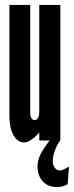

<svg xmlns="http://www.w3.org/2000/svg" viewBox="-20 -567 300 775"><path d="M78 8Q90 8 107.5 -3.8Q125 -15.5 138.5 -32.5V0H223.5V-547H138.5V-118.5Q138.5 -82.5 119.5 -82.5Q102 -82.5 102 -114.5V-547H18V-99Q18 -50.5 34.5 -21.2Q51 8 78 8ZM210 188Q220.5 188 229.8 185.8Q239 183.5 253 177L258.5 105.5Q233.5 121 222 121Q209 121 201 110.2Q193 99.5 193 83Q193 64 201.8 39.8Q210.5 15.5 223.5 0H180.5Q154.5 33.5 143 57.2Q131.5 81 131.5 103Q131.5 142.5 152.8 165.2Q174 188 210 188Z"/></svg>

Font: League Gothic SemiCondensed
Style: Regular
Weight: 400
Width: 4
Designer: The League of Moveable Type
Version: Version 1.600; ttfautohint (v1.8.3)